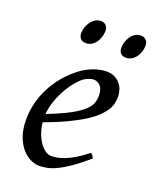

<svg xmlns="http://www.w3.org/2000/svg" viewBox="-128 -725 659 819"><g transform="rotate(20 201.0 -315.5)"><path d="M190.9 -381.8Q174.8 -367.2 159.4 -346.2Q144 -325.2 131.6 -300.8Q119.1 -276.4 110.8 -249.8Q102.5 -223.1 100.6 -197.3Q164.6 -222.2 201.9 -242.4Q239.3 -262.7 258.3 -280.8Q277.3 -298.8 282.7 -315.4Q288.1 -332 288.1 -349.1Q288.1 -364.3 284.2 -375.2Q280.3 -386.2 273.9 -392.8Q267.6 -399.4 259.5 -402.6Q251.5 -405.8 243.2 -405.8Q235.4 -405.8 220.2 -400.1Q205.1 -394.5 190.9 -381.8ZM366.2 -371.1Q366.2 -357.4 363 -342.3Q359.9 -327.1 349.9 -311Q339.8 -294.9 322 -277.3Q304.2 -259.8 274.7 -241Q245.1 -222.2 202.6 -201.9Q160.2 -181.6 101.1 -159.7Q104 -132.3 112.5 -109.9Q121.1 -87.4 132.6 -71.3Q144 -55.2 157.5 -46.1Q170.9 -37.1 184.1 -37.1Q194.3 -37.1 209 -39.3Q223.6 -41.5 242.9 -48.8Q262.2 -56.2 286.4 -70.3Q310.5 -84.5 339.8 -107.9Q345.2 -105 349.4 -98.4Q353.5 -91.8 355 -87.9Q314.9 -53.2 284.2 -32Q253.4 -10.7 229.2 0.7Q205.1 12.2 185.8 16.1Q166.5 20 148.9 20Q132.8 20 112.3 11Q91.8 2 73.7 -17.8Q55.7 -37.6 43.2 -69.6Q30.8 -101.6 30.8 -147.9Q30.8 -186 40 -222.9Q49.3 -259.8 66.7 -293.7Q84 -327.6 109.4 -357.9Q134.8 -388.2 167 -413.1Q178.2 -421.9 192.4 -429.9Q206.5 -438 221.9 -444.1Q237.3 -450.2 253.2 -453.6Q269 -457 284.2 -457Q305.2 -457 320.6 -449.5Q335.9 -441.9 346.2 -429.7Q356.4 -417.5 361.3 -402.1Q366.2 -386.7 366.2 -371.1ZM219.7 -616.2Q219.7 -602.5 215.3 -589.1Q210.9 -575.7 203.1 -564.7Q195.3 -553.7 183.8 -546.9Q172.4 -540 158.7 -540Q143.1 -540 134.3 -548.8Q125.5 -557.6 125.5 -574.2Q125.5 -587.4 130.1 -600.8Q134.8 -614.3 142.8 -625.5Q150.9 -636.7 162.4 -643.8Q173.8 -650.9 187.5 -650.9Q202.6 -650.9 211.2 -641.8Q219.7 -632.8 219.7 -616.2ZM401.9 -616.2Q401.9 -602.5 397.5 -589.1Q393.1 -575.7 385 -564.7Q377 -553.7 365.5 -546.9Q354 -540 339.8 -540Q324.7 -540 316.2 -548.8Q307.6 -557.6 307.6 -574.2Q307.6 -587.4 312 -600.8Q316.4 -614.3 324.2 -625.5Q332 -636.7 343.3 -643.8Q354.5 -650.9 368.7 -650.9Q383.8 -650.9 392.8 -641.8Q401.9 -632.8 401.9 -616.2Z"/></g></svg>

Font: Gentium Plus Eur
Style: Italic
Weight: 400
Italic angle: -8°
Designer: J. Victor Gaultney, Annie Olsen, Iska Routamaa, Becca Hirsbrunner
Foundry: SIL International
Version: Version 5.000